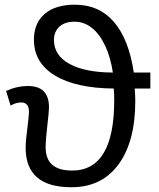

<svg xmlns="http://www.w3.org/2000/svg" viewBox="-20 -785 673 815"><path d="M209 -615.2Q209 -549.8 275.1 -513.7Q341.3 -477.5 459 -477.1Q449.7 -541.5 426.3 -591.1Q402.8 -640.6 369.9 -666.7Q336.9 -692.9 295.9 -692.9Q254.9 -692.9 231.9 -671.6Q209 -650.4 209 -615.2ZM283.2 9.8Q88.9 9.8 88.9 -157.2Q88.9 -187 96.2 -241.2Q103 -295.4 103 -310.1Q103 -350.1 69.8 -350.1Q48.3 -350.1 24.9 -336.9L5.9 -398.9Q51.8 -419.9 99.1 -419.9Q188 -419.9 188 -329.1Q187.5 -308.1 180.7 -250Q173.8 -191.9 173.8 -159.2Q173.8 -61 286.1 -61Q464.8 -61 464.8 -358.9Q464.8 -387.7 462.9 -409.2Q301.3 -410.6 212.6 -464.8Q124 -519 124 -616.2Q124 -687 169.7 -726.1Q215.3 -765.1 297.9 -765.1Q400.4 -765.1 463.6 -691.9Q526.9 -618.7 547.9 -477.1H618.2V-409.2H551.8Q554.2 -381.3 554.2 -356Q554.2 -183.6 482.9 -86.9Q411.6 9.8 283.2 9.8Z"/></svg>

Font: NotoSans
Style: Regular
Weight: 400
Designer: Monotype Design team
Foundry: Monotype Imaging Inc.
Version: Version 1.04